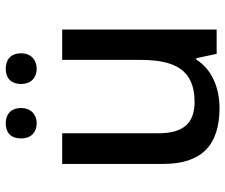

<svg xmlns="http://www.w3.org/2000/svg" viewBox="-78 -698 786 670"><g transform="rotate(-90 315.0 -363.0)"><path d="M167 -682C167 -646 190 -628 220 -628C248 -628 273 -646 273 -682C273 -721 248 -736 220 -736C190 -736 167 -721 167 -682ZM357 -682C357 -646 381 -628 410 -628C439 -628 464 -646 464 -682C464 -721 439 -736 410 -736C381 -736 357 -721 357 -682ZM547 -539H441V-266C441 -144 405 -77 294 -77C219 -77 185 -118 185 -202V-539H78V-186C78 -49 147 10 273 10C341 10 407 -15 442 -71H447L462 0H547Z"/></g></svg>

Font: Noto Sans Bassa Vah Medium
Style: Regular
Weight: 500
Designer: Monotype Design Team
Foundry: Monotype Imaging Inc.
Version: Version 2.002